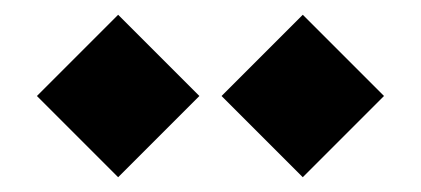

<svg xmlns="http://www.w3.org/2000/svg" viewBox="-20 -735 570 260"><path d="M140 -495 30 -605 140 -715 250 -605ZM390 -495 280 -605 390 -715 500 -605Z"/></svg>

Font: Rowdies
Style: Regular
Weight: 400
Designer: Jaikishan Patel
Version: Version 1.000; ttfautohint (v1.8.3)